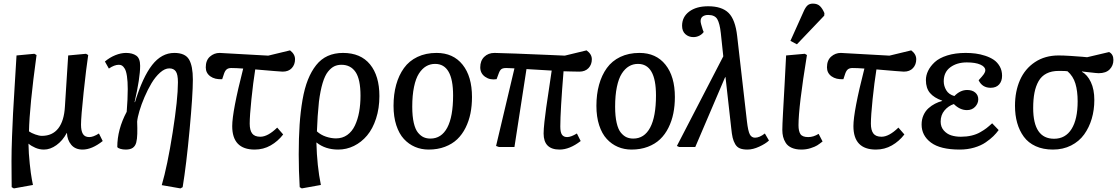

<svg xmlns="http://www.w3.org/2000/svg" viewBox="-20 -817 6208 1067"><path d="M439 14.2Q397.9 14.2 375.7 -12.7Q353.5 -39.6 352.1 -78.1H351.1Q328.1 -35.2 293.7 -10.5Q259.3 14.2 224.1 14.2Q199.2 14.2 176.3 4.2Q153.3 -5.9 139.2 -18.1H138.2Q139.2 35.6 145.3 93Q151.4 150.4 157.2 180.7L163.1 210.9L57.1 230L44.9 223.1Q44.9 207 44.4 156.5Q43.9 106 43.9 78.1Q43.9 18.6 46.9 -59.6Q49.8 -137.7 52.5 -187.3Q55.2 -236.8 62.3 -352.3Q69.3 -467.8 71.8 -508.8L170.9 -518.1L183.1 -511.2Q143.6 -222.2 141.1 -86.9Q154.3 -77.6 176 -69.8Q197.8 -62 212.9 -62Q271.5 -62 304 -103.8Q336.4 -145.5 340.8 -225.1L358.9 -508.8L458 -518.1L470.2 -511.2Q459.5 -441.9 444.8 -304.2Q430.2 -166.5 430.2 -124Q430.2 -90.3 440.7 -72.8Q451.2 -55.2 476.1 -55.2Q498.5 -55.2 529.8 -75.2L550.8 -33.2Q490.7 14.2 439 14.2Z M640.1 -457Q615.7 -457 585 -436L563 -475.1Q589.4 -497.6 620.8 -510.3Q652.3 -522.9 680.2 -522.9Q715.8 -522.9 737.3 -507.8Q758.8 -492.7 758.8 -451.2Q758.8 -383.8 728 -250L730 -249Q772.9 -388.7 825.4 -455.8Q877.9 -522.9 948.7 -522.9Q1008.8 -522.9 1030.3 -486.8Q1051.8 -450.7 1051.8 -375Q1051.8 -291.5 1033.7 -96.4Q1015.6 98.6 995.1 223.1L982.9 230L878.9 211.9Q910.2 105.5 939.5 -80.6Q968.8 -266.6 968.8 -359.9Q968.8 -403.3 957 -420.2Q945.3 -437 920.9 -437Q896 -437 869.6 -413.6Q843.3 -390.1 822 -354.5Q800.8 -318.8 783.2 -277.8Q765.6 -236.8 754.9 -200.4Q744.1 -164.1 742.2 -141.1Q743.7 -102.5 742.9 -73.5Q742.2 -44.4 737.1 -24.9Q731.9 -5.4 718 4.4Q704.1 14.2 678.7 14.2Q663.1 14.2 649.2 10.3Q635.3 6.3 631.8 0Q631.8 -97.7 684.1 -195.8Q689.9 -267.6 689.9 -321.8Q689.9 -364.7 685.5 -393.6Q681.2 -422.4 673.3 -435.3Q665.5 -448.2 658 -452.6Q650.4 -457 640.1 -457Z M1367.7 -129.9Q1367.7 -93.3 1381.3 -75.2Q1395 -57.1 1426.8 -57.1Q1468.3 -57.1 1520.5 -107.9L1553.7 -69.8Q1524.4 -31.7 1484.1 -8.8Q1443.8 14.2 1395.5 14.2Q1270.5 14.2 1270.5 -116.2Q1270.5 -197.3 1331.5 -436Q1291.5 -439 1265.6 -439Q1249.5 -439 1240.5 -432.1Q1231.4 -425.3 1225.6 -409.2L1214.8 -377Q1174.3 -374.5 1148.9 -392.8Q1123.5 -411.1 1123.5 -442.9Q1123.5 -481.9 1146.7 -502.4Q1169.9 -522.9 1200.7 -522.9L1470.7 -507.8L1591.8 -537.1Q1619.6 -516.1 1619.6 -487.8Q1619.6 -458 1601.6 -438.5Q1583.5 -418.9 1550.8 -418.9Q1539.6 -418.9 1398.4 -431.2Q1386.7 -357.9 1377.2 -265.6Q1367.7 -173.3 1367.7 -129.9Z M1859.4 14.2Q1788.1 14.2 1739.3 -24.9H1738.3Q1741.7 106 1763.2 210.9L1657.2 230L1645.5 223.1Q1640.1 132.3 1640.1 41Q1640.1 -50.3 1645 -123.5Q1649.9 -196.8 1661.1 -261.7Q1672.4 -326.7 1691.2 -373.8Q1710 -420.9 1737.1 -455.1Q1764.2 -489.3 1801.5 -506.1Q1838.9 -522.9 1886.2 -522.9Q1984.4 -522.9 2036.4 -459.2Q2088.4 -395.5 2088.4 -283.2Q2088.4 -214.8 2069.8 -158Q2051.3 -101.1 2019.8 -63.7Q1988.3 -26.4 1947 -6.1Q1905.8 14.2 1859.4 14.2ZM1877.4 -457Q1855.5 -457 1837.6 -448.5Q1819.8 -439.9 1802.7 -418.7Q1785.6 -397.5 1772.9 -355.5Q1760.3 -313.5 1752.4 -252Q1744.1 -172.9 1741.2 -86.9Q1762.2 -67.4 1791.3 -57.6Q1820.3 -47.9 1847.2 -47.9Q1882.8 -47.9 1909.7 -66.9Q1936.5 -85.9 1952.4 -119.6Q1968.3 -153.3 1975.8 -194.8Q1983.4 -236.3 1983.4 -285.2Q1983.4 -376 1956.1 -416.5Q1928.7 -457 1877.4 -457Z M2167 -229Q2167 -293 2181.6 -345.9Q2196.3 -398.9 2224.9 -438.7Q2253.4 -478.5 2299.8 -500.7Q2346.2 -522.9 2406.2 -522.9Q2498.5 -522.9 2550.8 -457.5Q2603 -392.1 2603 -277.8Q2603 -229.5 2594.5 -187Q2585.9 -144.5 2567.4 -107.2Q2548.8 -69.8 2521 -43.2Q2493.2 -16.6 2452.6 -1.2Q2412.1 14.2 2362.3 14.2Q2321.3 14.2 2286.4 -0.7Q2251.5 -15.6 2224.6 -44.7Q2197.8 -73.7 2182.4 -120.8Q2167 -168 2167 -229ZM2372.1 -46.9Q2433.1 -46.9 2465.6 -107.7Q2498 -168.5 2498 -287.1Q2498 -461.9 2397.9 -461.9Q2370.6 -461.9 2348.1 -448.7Q2325.7 -435.5 2308.1 -408.2Q2290.5 -380.9 2280.8 -334Q2271 -287.1 2271 -224.1Q2271 -170.9 2279.5 -134Q2288.1 -97.2 2303.5 -79.1Q2318.8 -61 2335.2 -54Q2351.6 -46.9 2372.1 -46.9Z M2905.8 -433.1 2838.9 0H2752.9L2736.8 -5.9L2838.9 -437Q2837.4 -437 2818.6 -438Q2799.8 -439 2793 -439Q2775.4 -439 2766.8 -433.1Q2758.3 -427.2 2752 -410.2L2739.7 -377Q2703.1 -371.1 2676 -390.1Q2648.9 -409.2 2648.9 -442.9Q2648.9 -479.5 2671.1 -501.2Q2693.4 -522.9 2728 -522.9Q2747.6 -522.9 2845.2 -519.3Q2942.9 -515.6 3030.8 -511.7L3118.7 -507.8L3239.7 -537.1Q3269 -516.1 3269 -487.8Q3269 -458 3250.5 -438.5Q3231.9 -418.9 3199.7 -418.9Q3182.1 -418.9 3148.2 -419.9Q3114.3 -420.9 3111.8 -420.9Q3093.8 -200.7 3093.8 -113.8Q3093.8 -82 3103 -68.6Q3112.3 -55.2 3131.8 -55.2Q3152.8 -55.2 3186 -75.2L3207 -33.2Q3145.5 14.2 3089.8 14.2Q3001 14.2 3001 -75.2Q3001 -97.7 3005.6 -140.4Q3010.3 -183.1 3015.4 -218.8Q3020.5 -254.4 3031 -323.7Q3041.5 -393.1 3045.9 -424.8Z M3294.4 -229Q3294.4 -293 3309.1 -345.9Q3323.7 -398.9 3352.3 -438.7Q3380.9 -478.5 3427.2 -500.7Q3473.6 -522.9 3533.7 -522.9Q3626 -522.9 3678.2 -457.5Q3730.5 -392.1 3730.5 -277.8Q3730.5 -229.5 3721.9 -187Q3713.4 -144.5 3694.8 -107.2Q3676.3 -69.8 3648.4 -43.2Q3620.6 -16.6 3580.1 -1.2Q3539.6 14.2 3489.7 14.2Q3448.7 14.2 3413.8 -0.7Q3378.9 -15.6 3352.1 -44.7Q3325.2 -73.7 3309.8 -120.8Q3294.4 -168 3294.4 -229ZM3499.5 -46.9Q3560.5 -46.9 3593 -107.7Q3625.5 -168.5 3625.5 -287.1Q3625.5 -461.9 3525.4 -461.9Q3498 -461.9 3475.6 -448.7Q3453.1 -435.5 3435.5 -408.2Q3418 -380.9 3408.2 -334Q3398.4 -287.1 3398.4 -224.1Q3398.4 -170.9 3407 -134Q3415.5 -97.2 3430.9 -79.1Q3446.3 -61 3462.6 -54Q3479 -46.9 3499.5 -46.9Z M3985.8 -632.8Q3980 -686.5 3966.3 -710.2Q3952.6 -733.9 3915.5 -733.9Q3897 -733.9 3885.3 -725.6Q3873.5 -717.3 3873.5 -699.2Q3873.5 -688.5 3885.7 -650.9L3890.6 -639.2Q3881.8 -626.5 3866.5 -618.7Q3851.1 -610.8 3833.5 -610.8Q3807.1 -610.8 3788.8 -627.2Q3770.5 -643.6 3770.5 -673.8Q3770.5 -723.1 3810.1 -752.7Q3849.6 -782.2 3915.5 -782.2Q3991.7 -782.2 4029.1 -745.1Q4066.4 -708 4076.7 -616.2L4130.9 -143.1Q4137.2 -88.4 4147 -70.1Q4156.7 -51.8 4175.8 -51.8Q4200.7 -51.8 4230.5 -75.2L4253.4 -36.1Q4234.4 -18.1 4199.2 -2Q4164.1 14.2 4133.8 14.2Q4108.4 14.2 4092 7.6Q4075.7 1 4065.9 -15.6Q4056.2 -32.2 4051.5 -52Q4046.9 -71.8 4043.5 -106L4011.7 -390.1L4007.8 -383.8L3843.8 0H3754.4L3741.7 -5.9L3999.5 -503.9Z M4446.3 -753.9Q4456.1 -776.4 4467.3 -786.6Q4478.5 -796.9 4497.6 -796.9Q4522.5 -796.9 4536.6 -783.2Q4550.8 -769.5 4561.5 -744.1L4560.5 -730L4408.7 -570.8L4372.6 -589.8ZM4452.6 -518.1 4464.4 -511.2Q4417.5 -223.6 4417.5 -121.1Q4417.5 -88.4 4428.2 -71.8Q4439 -55.2 4471.7 -55.2Q4501 -55.2 4529.3 -73.2L4551.3 -30.8Q4533.2 -16.6 4521.2 -9Q4509.3 -1.5 4485.1 6.3Q4460.9 14.2 4433.6 14.2Q4401.9 14.2 4379.6 4.2Q4357.4 -5.9 4346.7 -22.9Q4335.9 -40 4331.8 -57.4Q4327.6 -74.7 4327.6 -95.2Q4327.6 -120.6 4331.3 -187.5Q4335 -254.4 4340.3 -349.6Q4345.7 -444.8 4348.6 -508.8Z M4819.8 -129.9Q4819.8 -93.3 4833.5 -75.2Q4847.2 -57.1 4878.9 -57.1Q4920.4 -57.1 4972.7 -107.9L5005.9 -69.8Q4976.6 -31.7 4936.3 -8.8Q4896 14.2 4847.7 14.2Q4722.7 14.2 4722.7 -116.2Q4722.7 -197.3 4783.7 -436Q4743.7 -439 4717.8 -439Q4701.7 -439 4692.6 -432.1Q4683.6 -425.3 4677.7 -409.2L4667 -377Q4626.5 -374.5 4601.1 -392.8Q4575.7 -411.1 4575.7 -442.9Q4575.7 -481.9 4598.9 -502.4Q4622.1 -522.9 4652.8 -522.9L4922.9 -507.8L5043.9 -537.1Q5071.8 -516.1 5071.8 -487.8Q5071.8 -458 5053.7 -438.5Q5035.6 -418.9 5002.9 -418.9Q4991.7 -418.9 4850.6 -431.2Q4838.9 -357.9 4829.3 -265.6Q4819.8 -173.3 4819.8 -129.9Z M5313.5 14.2Q5205.6 14.2 5153.6 -24.7Q5101.6 -63.5 5101.6 -125Q5101.6 -153.3 5112.1 -176.8Q5122.6 -200.2 5139.9 -215.6Q5157.2 -231 5176.3 -240.7Q5195.3 -250.5 5215.8 -255.9V-257.8Q5170.9 -273.4 5148.2 -300.3Q5125.5 -327.1 5125.5 -372.1Q5125.5 -397.9 5137.7 -423.3Q5149.9 -448.7 5174.6 -471.7Q5199.2 -494.6 5243.9 -508.8Q5288.6 -522.9 5346.7 -522.9Q5375 -522.9 5401.4 -519.5Q5427.7 -516.1 5455.3 -507.1Q5482.9 -498 5502.9 -484.4Q5522.9 -470.7 5535.9 -448Q5548.8 -425.3 5548.8 -396Q5548.8 -365.7 5532.2 -347.4Q5515.6 -329.1 5485.4 -329.1Q5438.5 -329.1 5418.5 -371.1Q5439.9 -394 5447.8 -405.5Q5455.6 -417 5455.6 -426.8Q5455.6 -445.8 5428.2 -458Q5400.9 -470.2 5352.5 -470.2Q5297.9 -470.2 5261.2 -443.1Q5224.6 -416 5224.6 -365.2Q5224.6 -339.4 5238.5 -315.7Q5252.4 -292 5283.7 -283.2Q5316.4 -316.9 5354.5 -316.9Q5383.3 -316.9 5399.9 -302.5Q5416.5 -288.1 5416.5 -265.1Q5416.5 -242.2 5399.2 -223.6Q5381.8 -205.1 5353.5 -205.1Q5314.5 -205.1 5280.8 -238.8Q5250 -228.5 5228.8 -203.1Q5207.5 -177.7 5207.5 -141.1Q5207.5 -111.8 5224.9 -92Q5242.2 -72.3 5266.4 -64.7Q5290.5 -57.1 5319.8 -57.1Q5351.6 -57.1 5378.7 -63.5Q5405.8 -69.8 5427.5 -82.3Q5449.2 -94.7 5462.4 -105Q5475.6 -115.2 5493.7 -131.8L5529.8 -94.2Q5517.1 -76.7 5500.5 -60.3Q5483.9 -43.9 5457.8 -25.9Q5431.6 -7.8 5394 3.2Q5356.4 14.2 5313.5 14.2Z M6143.6 -527.8Q6167.5 -515.6 6167.5 -483.9Q6167.5 -452.6 6146.7 -431.4Q6126 -410.2 6085.4 -410.2Q6075.7 -410.2 6035.6 -415Q5995.6 -419.9 5992.7 -419.9V-418Q6022.9 -401.4 6042.2 -360.8Q6061.5 -320.3 6061.5 -261.2Q6061.5 -206.1 6047.1 -157.2Q6032.7 -108.4 6004.9 -69.8Q5977.1 -31.2 5932.4 -8.5Q5887.7 14.2 5831.5 14.2Q5776.9 14.2 5735.6 -4.6Q5694.3 -23.4 5669.7 -57.1Q5645 -90.8 5632.8 -134Q5620.6 -177.2 5620.6 -229Q5620.6 -309.1 5648.2 -371.8Q5675.8 -434.6 5731.4 -471.7Q5787.1 -508.8 5862.8 -508.8Q5889.6 -508.8 5929.2 -506.3Q5968.8 -503.9 5995.1 -501.5L6021.5 -499ZM5968.8 -253.9Q5968.8 -311 5956.3 -352.5Q5943.8 -394 5912.6 -420.9Q5906.7 -422.9 5863.8 -422.9Q5823.7 -422.9 5795.7 -408.4Q5767.6 -394 5751.7 -366Q5735.8 -337.9 5728.8 -301.5Q5721.7 -265.1 5721.7 -216.8Q5721.7 -45.9 5837.9 -45.9Q5900.9 -45.9 5934.8 -99.9Q5968.8 -153.8 5968.8 -253.9Z"/></svg>

Font: Literata Book Medium
Style: Italic
Weight: 500
Italic angle: -3°
Designer: Latin by Veronika Burian and Jose Scaglione. Greek by Irene Vlachou. Cyrillic by Vera Evstafieva
Foundry: TypeTogether
Version: Version 1.003;PS 001.003;hotconv 1.0.88;makeotf.lib2.5.64775